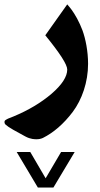

<svg xmlns="http://www.w3.org/2000/svg" viewBox="-45 -354 446 855"><path d="M192.9 481 287.6 322.8H227.1L158.2 439.9L89.8 322.8H29.3L123.5 481ZM156.7 -196.8C221.7 -117.2 254.4 -66.4 254.4 -44.4C254.4 -12.7 231 23.4 184.6 63.5C137.7 103.5 81.1 137.2 15.1 164.6C12.7 165.5 -6.8 172.9 -9.3 174.3C-13.2 176.3 -23.9 181.6 -24.4 185.1C-24.9 188.5 -26.4 194.8 -20.5 200.7C-14.2 206.5 -2.9 214.4 14.2 224.1L67.4 253.4C91.3 266.6 111.3 266.1 117.7 266.1C127.9 266.1 137.7 264.2 146 260.3C192.9 236.8 237.8 198.7 278.8 144.5C319.8 89.8 347.2 12.2 347.2 -69.8C347.2 -126 335.9 -181.6 322.3 -218.8C315.4 -236.8 307.6 -254.4 298.3 -271.5C279.8 -305.2 267.6 -319.3 254.4 -334.5Z"/></svg>

Font: Sahel
Style: Bold
Weight: 700
Foundry: Saber Rastikerdar (saber.rastikerdar@gmail.com)
Version: Version 3.4.0